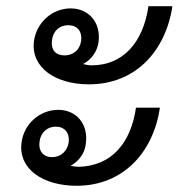

<svg xmlns="http://www.w3.org/2000/svg" viewBox="-20 -621 589 617"><path d="M266 -350C414 -350 512 -455 534 -601H457C440 -484 375 -411 274 -411C267 -411 256 -413 247 -415C276 -431 293 -457 297 -488C304 -549 265 -594 207 -594C148 -594 97 -549 89 -488C79 -404 158 -350 266 -350ZM49 -161C39 -78 118 -24 226 -24C374 -24 472 -129 494 -275H417C400 -158 336 -88 234 -85C227 -85 216 -86 207 -88C236 -105 253 -130 256 -161C264 -223 225 -268 167 -268C108 -268 56 -223 49 -161ZM107 -165C110 -194 131 -214 159 -214C188 -214 204 -194 201 -165C197 -136 176 -116 147 -116C119 -116 103 -136 107 -165ZM147 -491C150 -521 171 -540 199 -540C228 -540 244 -521 241 -491C237 -461 216 -443 187 -443C159 -443 143 -461 147 -491Z"/></svg>

Font: TPK Tissa Web
Style: Italic
Weight: 400
Italic angle: -7°
Designer: Jacques Le Bailly, Suppakit Chalermlarp | Katatrad Co.,Ltd.
Foundry: Jacques Le Bailly, Cadson Demak Co.,Ltd.
Version: Version 5.000;Glyphs 3.1.2 (3151)